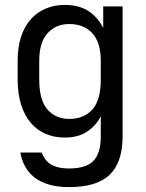

<svg xmlns="http://www.w3.org/2000/svg" viewBox="-20 -556 595 783"><path d="M244 5Q202 5 166.5 -10Q131 -25 105.5 -55Q80 -85 66 -129.5Q52 -174 52 -232V-308Q52 -364 66 -406.5Q80 -449 105.5 -477.5Q131 -506 166.5 -521Q202 -536 244 -536Q301 -536 339.5 -511.5Q378 -487 401 -442V-530H480V0Q480 105 428 156Q376 207 262 207Q214 207 179 196.5Q144 186 120 167Q96 148 82 122Q68 96 63 66H150Q155 79 163 91Q171 103 184 112Q197 121 216 126Q235 131 262 131Q331 131 361 100Q391 69 391 0V-82Q372 -44 335.5 -19.5Q299 5 244 5ZM262 -71Q322 -71 356.5 -109Q391 -147 391 -232V-308Q391 -383 356.5 -420.5Q322 -458 262 -458Q208 -458 174 -420.5Q140 -383 140 -308V-232Q140 -147 174 -109Q208 -71 262 -71Z"/></svg>

Font: Golos UI VF
Style: Regular
Weight: 400
Designer: A.Korolkova, Vitaly Kuzmin
Foundry: ParaType Ltd
Version: Version 2.000